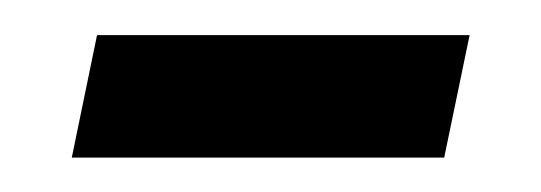

<svg xmlns="http://www.w3.org/2000/svg" viewBox="-20 -325 313 111"><path d="M236.8 -233.9H21.5L36.1 -304.7H251.5Z"/></svg>

Font: Open Sans Hebrew Condensed
Style: Italic
Weight: 400
Width: 3
Italic angle: -12°
Foundry: Ascender Corporation, Yanek Iontef
Version: Version 2.001;PS 002.001;hotconv 1.0.70;makeotf.lib2.5.58329